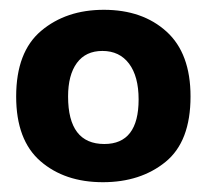

<svg xmlns="http://www.w3.org/2000/svg" viewBox="-20 -692 422 392"><path d="M190 -320Q112 -320 62.5 -363Q13 -406 13 -495Q13 -586 64 -629Q115 -672 192 -672Q271 -672 320 -627.5Q369 -583 369 -495Q369 -403 318 -361.5Q267 -320 190 -320ZM193 -398Q263 -398 263 -489Q263 -536 243.5 -562Q224 -588 189 -588Q155 -588 137 -563.5Q119 -539 119 -495Q119 -398 193 -398Z"/></svg>

Font: Bricolage Grotesque 96pt SemiBold
Style: Regular
Weight: 600
Designer: Mathieu Triay
Foundry: Atelier Triay
Version: Version 1.001; ttfautohint (v1.8.4.7-5d5b);gftools[0.9.33.de